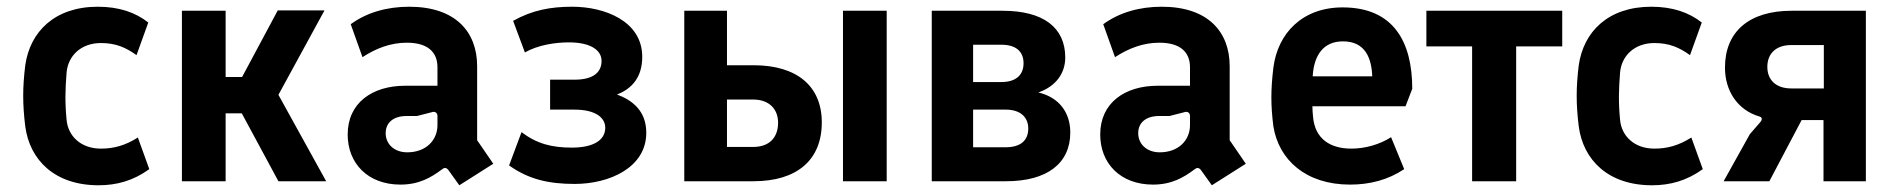

<svg xmlns="http://www.w3.org/2000/svg" viewBox="-20 -539 5637 571"><path d="M273 12C328 12 377 -2 424 -36L390 -130C352 -106 318 -97 280 -97C220 -97 182 -135 178 -183C173 -234 174 -273 178 -323C182 -372 220 -411 280 -411C324 -411 354 -398 386 -375L421 -472C383 -502 334 -519 271 -519C143 -519 69 -445 55 -344C51 -311 49 -282 49 -254C49 -226 51 -197 55 -164C68 -63 143 12 273 12Z M521 0H651V-202H699L808 0H950L808 -257L945 -508H806L700 -310H651V-507H521Z M1313 -34 1346 12 1447 -52 1399 -122V-342C1399 -445 1334 -519 1197 -519C1131 -519 1071 -502 1023 -467L1058 -369C1098 -395 1141 -412 1190 -412C1251 -412 1281 -385 1281 -339V-284H1185C1087 -284 1014 -233 1014 -139C1014 -53 1074 10 1171 10C1226 10 1262 -11 1294 -35C1301 -41 1307 -41 1313 -34ZM1191 -86C1153 -86 1127 -110 1127 -143C1127 -175 1151 -194 1189 -194H1220L1263 -205C1273 -209 1281 -204 1281 -194V-167C1281 -122 1247 -86 1191 -86Z M1689 8C1793 8 1902 -41 1902 -144C1902 -210 1860 -241 1815 -258C1859 -275 1890 -309 1890 -370C1890 -477 1777 -519 1682 -519C1618 -519 1563 -509 1506 -477L1541 -383C1579 -405 1631 -413 1672 -413C1736 -413 1769 -390 1769 -358C1769 -325 1746 -302 1688 -302H1616V-213H1688C1753 -213 1780 -188 1780 -159C1780 -123 1746 -100 1681 -100C1622 -100 1577 -111 1531 -146L1494 -47C1553 -5 1613 8 1689 8Z M2487 0H2617V-507H2487ZM2015 0H2221C2350 0 2424 -63 2424 -175C2424 -283 2350 -345 2221 -345H2142V-507H2015ZM2220 -102H2142V-243H2220C2267 -243 2294 -215 2294 -174C2294 -129 2267 -102 2220 -102Z M2751 0H2972C3094 0 3163 -53 3163 -145C3163 -206 3128 -250 3068 -264C3120 -282 3148 -321 3148 -368C3148 -457 3083 -507 2962 -507H2751ZM2970 -101H2874V-213H2971C3014 -213 3038 -191 3038 -157C3038 -120 3014 -101 2970 -101ZM2958 -295H2874V-406H2958C3000 -406 3024 -387 3024 -351C3024 -314 2999 -295 2958 -295Z M3551 -34 3584 12 3685 -52 3637 -122V-342C3637 -445 3572 -519 3435 -519C3369 -519 3309 -502 3261 -467L3296 -369C3336 -395 3379 -412 3428 -412C3489 -412 3519 -385 3519 -339V-284H3423C3325 -284 3252 -233 3252 -139C3252 -53 3312 10 3409 10C3464 10 3500 -11 3532 -35C3539 -41 3545 -41 3551 -34ZM3429 -86C3391 -86 3365 -110 3365 -143C3365 -175 3389 -194 3427 -194H3458L3501 -205C3511 -209 3519 -204 3519 -194V-167C3519 -122 3485 -86 3429 -86Z M3995 10C4054 10 4108 -4 4156 -36L4117 -131C4083 -109 4039 -97 3999 -97C3937 -97 3891 -125 3885 -191C3884 -202 3883 -213 3883 -223H4160L4180 -275C4180 -415 4124 -517 3973 -517C3853 -517 3780 -440 3767 -338C3763 -305 3761 -277 3761 -249C3761 -221 3763 -195 3767 -163C3783 -64 3863 10 3995 10ZM3884 -312V-314C3888 -374 3915 -416 3974 -416C4041 -416 4059 -365 4061 -312Z M4358 0H4489V-401H4626V-507H4222V-401H4358Z M4893 12C4948 12 4997 -2 5044 -36L5010 -130C4972 -106 4938 -97 4900 -97C4840 -97 4802 -135 4798 -183C4793 -234 4794 -273 4798 -323C4802 -372 4840 -411 4900 -411C4944 -411 4974 -398 5006 -375L5041 -472C5003 -502 4954 -519 4891 -519C4763 -519 4689 -445 4675 -344C4671 -311 4669 -282 4669 -254C4669 -226 4671 -197 4675 -164C4688 -63 4763 12 4893 12Z M5106 0H5242L5338 -182H5403V0H5529V-507H5308C5182 -507 5110 -445 5110 -338C5110 -268 5148 -212 5211 -193C5220 -191 5222 -185 5216 -177L5184 -140ZM5307 -276C5262 -276 5236 -301 5236 -340C5236 -380 5262 -405 5307 -405H5404V-276Z"/></svg>

Font: Finlandica SemiBold
Style: Regular
Weight: 600
Designer: Niklas Ekholm, Juho Hiilivirta, Jaakko Suomalainen
Foundry: Helsinki Type Studio
Version: Version 2.000;Glyphs 3.2 (3202)